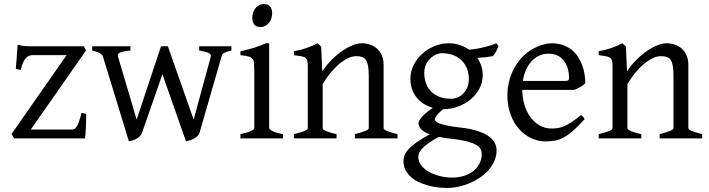

<svg xmlns="http://www.w3.org/2000/svg" viewBox="-20 -682 3495 946"><path d="M404.8 -121.1Q404.8 -105.5 404.3 -87.9Q403.8 -70.3 403.1 -53.7Q402.3 -37.1 401.4 -22.9Q400.4 -8.8 398.9 0H49.8L37.1 -22L308.1 -410.2H139.2Q131.3 -410.2 123.3 -407.2Q115.2 -404.3 107.7 -396.2Q100.1 -388.2 93.5 -373.8Q86.9 -359.4 82 -336.9L58.1 -342.8L66.9 -461.9Q77.6 -459 86.4 -457.3Q95.2 -455.6 104.7 -454.8Q114.3 -454.1 125.5 -454.1H393.1L403.8 -433.1L131.8 -43.9H337.9Q350.1 -43.9 360.4 -62.7Q370.6 -81.5 381.8 -126Z M1120.1 -433.1Q1105 -429.7 1096.2 -426.5Q1087.4 -423.3 1082.3 -420.2Q1077.1 -417 1075 -412.8Q1072.8 -408.7 1071.3 -402.8L963.4 -28.8Q960.4 -18.1 951.9 -10.5Q943.4 -2.9 933.1 2.2Q922.9 7.3 912.8 10.3Q902.8 13.2 896.5 14.6L780.3 -316.4L680.2 -28.8Q676.3 -17.6 668.2 -10Q660.2 -2.4 650.4 2.7Q640.6 7.8 631.1 10.5Q621.6 13.2 615.2 14.6L487.3 -402.8Q482.9 -421.9 434.1 -433.1V-454.1H622.6V-433.1Q598.6 -430.7 585.4 -427.5Q572.3 -424.3 566.4 -420.2Q560.5 -416 560.3 -411.6Q560.1 -407.2 561.5 -402.8L653.3 -92.8L773.4 -454.1H807.1L934.1 -92.8L1018.6 -402.8Q1021.5 -414.1 1008.3 -420.9Q995.1 -427.7 961.4 -433.1V-454.1H1120.1Z M1164.6 0V-21Q1197.8 -27.8 1215.3 -35.9Q1232.9 -43.9 1232.9 -50.8V-327.1Q1232.9 -352.1 1231.9 -367.4Q1231 -382.8 1224.6 -391.4Q1218.3 -399.9 1204.3 -403.8Q1190.4 -407.7 1164.6 -410.2V-429.7Q1179.7 -432.6 1196.5 -436.8Q1213.4 -440.9 1230 -446Q1246.6 -451.2 1261.7 -457Q1276.9 -462.9 1289.6 -468.8H1306.2V-50.8Q1306.2 -44.9 1322.5 -36.4Q1338.9 -27.8 1374.5 -21V0ZM1320.8 -615.7Q1320.8 -602.1 1316.4 -589.8Q1312 -577.6 1304.4 -568.6Q1296.9 -559.6 1286.6 -554.2Q1276.4 -548.8 1264.2 -548.8Q1242.2 -548.8 1232.7 -561Q1223.1 -573.2 1223.1 -595.7Q1223.1 -609.4 1227.5 -621.6Q1231.9 -633.8 1239.7 -642.8Q1247.6 -651.9 1257.6 -657Q1267.6 -662.1 1279.3 -662.1Q1320.8 -662.1 1320.8 -615.7Z M1728.5 0V-21Q1763.7 -30.3 1780.3 -37.1Q1796.9 -43.9 1796.9 -50.8V-309.1Q1796.9 -338.9 1793.5 -357.4Q1790 -376 1782.7 -386.7Q1775.4 -397.5 1763.4 -401.4Q1751.5 -405.3 1734.4 -405.3Q1719.2 -405.3 1700.7 -397.9Q1682.1 -390.6 1660.9 -374.5Q1639.6 -358.4 1616.5 -332.3Q1593.3 -306.2 1569.8 -268.1V-50.8Q1569.8 -43.5 1588.1 -35.6Q1606.4 -27.8 1638.2 -21V0H1428.2V-21Q1460.4 -29.3 1478.5 -35.9Q1496.6 -42.5 1496.6 -50.8V-347.2Q1496.6 -366.2 1495.1 -377.4Q1493.7 -388.7 1487.1 -395Q1480.5 -401.4 1466.8 -404.3Q1453.1 -407.2 1428.2 -410.2V-429.7Q1461.4 -435.1 1489.7 -445.1Q1518.1 -455.1 1545.4 -468.8L1562.5 -451.7L1567.9 -330.1Q1589.4 -362.8 1615.2 -388.4Q1641.1 -414.1 1667.5 -431.9Q1693.8 -449.7 1718.5 -459.2Q1743.2 -468.8 1762.2 -468.8Q1783.2 -468.8 1802.7 -462.4Q1822.3 -456.1 1837.2 -442.9Q1852.1 -429.7 1861.1 -409.4Q1870.1 -389.2 1870.1 -361.8V-50.8Q1870.1 -43.9 1885 -37.4Q1899.9 -30.8 1938.5 -21V0Z M2290 -293Q2290 -318.8 2281.5 -342Q2272.9 -365.2 2256.1 -382.6Q2239.3 -399.9 2214.1 -409.9Q2189 -419.9 2156.2 -419.9Q2144 -419.9 2129.2 -413.6Q2114.3 -407.2 2101.1 -395Q2087.9 -382.8 2079.1 -364.3Q2070.3 -345.7 2070.3 -321.8Q2070.3 -295.9 2078.4 -272.7Q2086.4 -249.5 2102.8 -232.4Q2119.1 -215.3 2144.3 -205.3Q2169.4 -195.3 2204.1 -195.3Q2218.3 -195.3 2233.6 -201.4Q2249 -207.5 2261.5 -220Q2273.9 -232.4 2282 -250.5Q2290 -268.6 2290 -293ZM2206.1 2Q2187.5 0 2171.9 -2.4Q2156.2 -4.9 2142.6 -7.8Q2107.4 11.2 2087.2 26.4Q2066.9 41.5 2056.6 53.5Q2046.4 65.4 2043.7 75.2Q2041 85 2041 92.8Q2041 113.3 2054.7 131.6Q2068.4 149.9 2091.3 163.3Q2114.3 176.8 2144.5 184.8Q2174.8 192.9 2208 192.9Q2240.7 192.9 2267.6 184.1Q2294.4 175.3 2313.5 159.9Q2332.5 144.5 2343 123.3Q2353.5 102.1 2353.5 76.7Q2353.5 63 2347.2 51.5Q2340.8 40 2324.2 30.8Q2307.6 21.5 2279.1 14.2Q2250.5 6.8 2206.1 2ZM2358.4 -313Q2358.4 -275.4 2341.6 -244.4Q2324.7 -213.4 2297.4 -191.2Q2270 -168.9 2235.4 -156.5Q2200.7 -144 2165 -144H2163.1Q2139.6 -124.5 2130.9 -111.6Q2122.1 -98.6 2122.1 -95.7Q2122.1 -89.8 2127.2 -84.2Q2132.3 -78.6 2146.2 -73.5Q2160.2 -68.4 2184.6 -63.2Q2209 -58.1 2247.1 -53.7Q2300.3 -47.9 2335 -36.1Q2369.6 -24.4 2390.1 -9Q2410.6 6.3 2418.7 23.9Q2426.8 41.5 2426.8 58.6Q2426.8 85.4 2416.5 109.6Q2406.2 133.8 2388.7 154.3Q2371.1 174.8 2347.2 191.4Q2323.2 208 2295.9 219.7Q2268.6 231.4 2239.3 237.8Q2210 244.1 2181.2 244.1Q2158.2 244.1 2133.8 241Q2109.4 237.8 2085.4 231Q2061.5 224.1 2040.3 213.6Q2019 203.1 2002.9 188.2Q1986.8 173.3 1977.3 154.5Q1967.8 135.7 1967.8 111.8Q1967.8 99.1 1972.4 85.2Q1977.1 71.3 1991.2 55.2Q2005.4 39.1 2030.8 20.5Q2056.2 2 2098.1 -20.5Q2066.4 -31.7 2054.2 -45.9Q2042 -60.1 2042 -74.7Q2042 -78.6 2044.4 -85.2Q2046.9 -91.8 2054.4 -101.3Q2062 -110.8 2075.9 -123Q2089.8 -135.3 2112.3 -150.9Q2087.4 -157.7 2067.1 -170.7Q2046.9 -183.6 2032.5 -201.9Q2018.1 -220.2 2010 -243.4Q2002 -266.6 2002 -293.9Q2002 -329.6 2018.1 -361.6Q2034.2 -393.6 2060.5 -417.2Q2086.9 -440.9 2120.6 -454.8Q2154.3 -468.8 2189.9 -468.8Q2219.2 -468.8 2244.9 -460.4Q2270.5 -452.1 2291.5 -437Q2316.9 -439.5 2337.4 -443.4Q2357.9 -447.3 2374.3 -451.7Q2390.6 -456.1 2403.3 -460.4Q2416 -464.8 2426.3 -468.8L2436 -454.1Q2430.2 -440.4 2424.8 -429Q2419.4 -417.5 2408.2 -405.3Q2389.6 -401.9 2371.8 -399.9Q2354 -397.9 2331.5 -397Q2344.2 -378.4 2351.3 -357.4Q2358.4 -336.4 2358.4 -313Z M2683.1 -417.5Q2657.7 -417.5 2636.5 -407.7Q2615.2 -397.9 2598.9 -380.1Q2582.5 -362.3 2571.5 -337.6Q2560.5 -313 2556.2 -283.2H2765.1Q2776.4 -283.2 2780 -286.9Q2783.7 -290.5 2783.7 -300.8Q2783.7 -314 2780 -333.7Q2776.4 -353.5 2765.4 -372.3Q2754.4 -391.1 2734.6 -404.3Q2714.8 -417.5 2683.1 -417.5ZM2863.8 -272Q2855 -262.2 2840.3 -253.9Q2825.7 -245.6 2810.1 -239.3H2553.2Q2553.7 -201.2 2563.7 -166.7Q2573.7 -132.3 2592.5 -106.2Q2611.3 -80.1 2637.9 -64.5Q2664.6 -48.8 2697.8 -48.8Q2712.9 -48.8 2727.3 -50.8Q2741.7 -52.7 2758.3 -59.6Q2774.9 -66.4 2795.2 -79.6Q2815.4 -92.8 2842.8 -115.2Q2849.1 -111.8 2853.8 -105.5Q2858.4 -99.1 2860.8 -95.2Q2828.1 -59.6 2803.5 -37.8Q2778.8 -16.1 2757.1 -4.4Q2735.4 7.3 2714.1 11Q2692.9 14.6 2668 14.6Q2630.4 14.6 2596.4 -1.5Q2562.5 -17.6 2536.6 -47.1Q2510.7 -76.7 2495.4 -118.4Q2480 -160.2 2480 -211.9Q2480 -244.6 2487.3 -276.4Q2494.6 -308.1 2508.5 -336.4Q2522.5 -364.7 2542.5 -388.7Q2562.5 -412.6 2587.9 -430.2Q2598.6 -437.5 2612.1 -444.6Q2625.5 -451.7 2640.1 -457Q2654.8 -462.4 2669.2 -465.6Q2683.6 -468.8 2696.8 -468.8Q2728.5 -468.8 2753.4 -460Q2778.3 -451.2 2796.9 -436.3Q2815.4 -421.4 2828.1 -401.6Q2840.8 -381.8 2848.9 -359.9Q2856.9 -337.9 2860.4 -315.2Q2863.8 -292.5 2863.8 -272Z M3230 0V-21Q3265.1 -30.3 3281.7 -37.1Q3298.3 -43.9 3298.3 -50.8V-309.1Q3298.3 -338.9 3294.9 -357.4Q3291.5 -376 3284.2 -386.7Q3276.9 -397.5 3264.9 -401.4Q3252.9 -405.3 3235.8 -405.3Q3220.7 -405.3 3202.1 -397.9Q3183.6 -390.6 3162.4 -374.5Q3141.1 -358.4 3117.9 -332.3Q3094.7 -306.2 3071.3 -268.1V-50.8Q3071.3 -43.5 3089.6 -35.6Q3107.9 -27.8 3139.6 -21V0H2929.7V-21Q2961.9 -29.3 2980 -35.9Q2998 -42.5 2998 -50.8V-347.2Q2998 -366.2 2996.6 -377.4Q2995.1 -388.7 2988.5 -395Q2981.9 -401.4 2968.3 -404.3Q2954.6 -407.2 2929.7 -410.2V-429.7Q2962.9 -435.1 2991.2 -445.1Q3019.5 -455.1 3046.9 -468.8L3064 -451.7L3069.3 -330.1Q3090.8 -362.8 3116.7 -388.4Q3142.6 -414.1 3168.9 -431.9Q3195.3 -449.7 3220 -459.2Q3244.6 -468.8 3263.7 -468.8Q3284.7 -468.8 3304.2 -462.4Q3323.7 -456.1 3338.6 -442.9Q3353.5 -429.7 3362.5 -409.4Q3371.6 -389.2 3371.6 -361.8V-50.8Q3371.6 -43.9 3386.5 -37.4Q3401.4 -30.8 3439.9 -21V0Z"/></svg>

Font: Gentium Plus APac
Style: Regular
Weight: 400
Designer: J. Victor Gaultney, Annie Olsen, Iska Routamaa, Becca Hirsbrunner
Foundry: SIL International
Version: Version 5.000